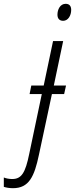

<svg xmlns="http://www.w3.org/2000/svg" viewBox="-152 -746 393 1006"><path d="M179 -637C205 -637 221 -665 221 -694C221 -715 211 -726 192 -726C163 -726 149 -696 149 -669C149 -648 160 -637 179 -637ZM-84 240C0 240 28 179 52 65L120 -253H184L194 -298H130L179 -531H126L77 -298H12L3 -253H67L1 61C-19 159 -39 192 -88 192C-104 192 -120 189 -132 184V233C-120 237 -103 240 -84 240Z"/></svg>

Font: Noto Sans Condensed Light
Style: Italic
Weight: 300
Width: 3
Italic angle: -12°
Designer: Monotype Design Team
Foundry: Monotype Imaging Inc.
Version: Version 2.013